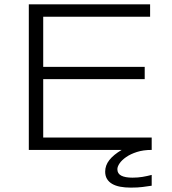

<svg xmlns="http://www.w3.org/2000/svg" viewBox="-20 -691 795 885"><path d="M679.2 0Q640.6 0 611.1 9.5Q581.5 19 561.5 33Q541.5 46.9 531.2 62Q521 77.1 521 88.9Q521 109.4 539.1 118.7Q557.1 127.9 590.8 127.9Q615.2 127.9 637 124.3Q658.7 120.6 679.2 115.2V165Q658.7 168 637 170.9Q615.2 173.8 583 173.8Q556.2 173.8 534.2 169.7Q512.2 165.5 496.8 156.5Q481.4 147.5 473.1 133.5Q464.8 119.6 464.8 100.1Q464.8 71.3 483.9 46.9Q502.9 22.5 541 0H112.8V-670.9H671.9V-613.8H179.2V-382.8H647V-326.2H179.2V-57.1H679.2V0Z"/></svg>

Font: Syncopate
Style: Regular
Weight: 400
Width: 7
Version: Version 001.001